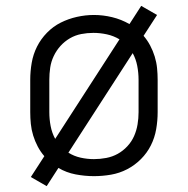

<svg xmlns="http://www.w3.org/2000/svg" viewBox="-20 -592 640 654"><path d="M139 42 85 11 131 -60Q118 -75 108.5 -93Q99 -111 93 -130.5Q87 -150 85 -170Q83 -190 83 -210V-320Q83 -349 88 -378Q93 -407 106 -433Q119 -459 140 -480.5Q161 -502 187 -515Q213 -528 242 -534.5Q271 -541 300 -541Q331 -541 362 -533.5Q393 -526 421 -510L461 -572L515 -541L469 -470Q482 -455 491.5 -437Q501 -419 507 -399.5Q513 -380 515 -360Q517 -340 517 -320V-210Q517 -181 512 -152Q507 -123 494 -97Q481 -71 460 -50Q439 -29 413 -15.5Q387 -2 358 3Q329 8 300 8Q269 8 237.5 2Q206 -4 179 -20ZM168 -119 387 -458Q367 -470 344 -475Q321 -480 298 -480Q277 -480 256.5 -476Q236 -472 218 -461.5Q200 -451 186 -435.5Q172 -420 163 -401Q154 -382 151 -361.5Q148 -341 148 -320V-210Q148 -186 152.5 -162.5Q157 -139 168 -119ZM300 -50Q321 -50 342 -54Q363 -58 381 -68Q399 -78 413.5 -93.5Q428 -109 436.5 -128Q445 -147 448.5 -168Q452 -189 452 -210V-320Q452 -344 447.5 -367.5Q443 -391 432 -411L213 -72Q232 -60 254.5 -55Q277 -50 300 -50Z"/></svg>

Font: Iosevka Curly Light Extended
Style: Regular
Weight: 300
Width: 7
Monospace: yes
Designer: Belleve Invis
Foundry: Belleve Invis
Version: Version 11.1.0; ttfautohint (v1.8.3)